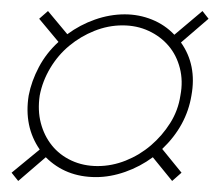

<svg xmlns="http://www.w3.org/2000/svg" viewBox="-20 -529 399 348"><path d="M309 -216 292 -201 257 -244Q234 -227 207 -217.5Q180 -208 154 -208Q99 -208 63 -244L13 -201L1 -216L52 -258Q23 -300 32 -356Q37 -382 50.5 -407.5Q64 -433 86 -453L51 -495L67 -509L102 -467Q125 -484 152 -493.5Q179 -503 206 -503Q232 -503 255.5 -493.5Q279 -484 296 -466L347 -509L358 -495L308 -452Q337 -411 327 -356Q318 -301 274 -259ZM52 -356Q48 -329 54 -306Q60 -283 74 -265.5Q88 -248 109.5 -238Q131 -228 157 -228Q183 -228 208 -238Q233 -248 253.5 -265.5Q274 -283 288.5 -306Q303 -329 307 -356Q312 -382 306 -405.5Q300 -429 285.5 -446Q271 -463 249.5 -473Q228 -483 202 -483Q176 -483 151 -473Q126 -463 105.5 -446Q85 -429 71 -405.5Q57 -382 52 -356Z"/></svg>

Font: Moniqa Black Ita Display
Style: Italic
Weight: 900
Italic angle: -10°
Designer: Rajesh Rajput
Foundry: Rajesh Rajput
Version: Version 1.000